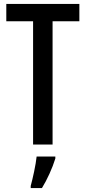

<svg xmlns="http://www.w3.org/2000/svg" viewBox="-20 -734 436 975"><path d="M247 0V-626H383V-714H12V-626H148V0ZM261 71V61H166C162 102 146 174 136 210V221H193C219 179 246 120 261 71Z"/></svg>

Font: Noto Sans Sinhala UI ExtraCondensed Medium
Style: Regular
Weight: 500
Width: 2
Designer: Jelle Bosma - Monotype Design Team
Foundry: Monotype Imaging Inc.
Version: Version 2.006